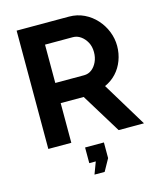

<svg xmlns="http://www.w3.org/2000/svg" viewBox="-133 -805 930 1113"><g transform="rotate(-15 332.5 -248.5)"><path d="M74 0V-710H388Q437 -710 478.5 -690Q520 -670 550.5 -636Q581 -602 597.5 -560Q614 -518 614 -474Q614 -429 598.5 -387.5Q583 -346 554 -315Q525 -284 486 -267L648 0H496L350 -238H212V0ZM212 -359H385Q411 -359 431 -374.5Q451 -390 463 -416Q475 -442 475 -474Q475 -508 461 -533.5Q447 -559 425.5 -574Q404 -589 379 -589H212ZM294 213 321 141H282V47H395V141L355 213Z"/></g></svg>

Font: Raleway Thin
Style: Bold
Weight: 700
Version: Version 4.026